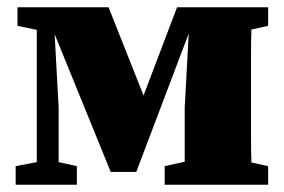

<svg xmlns="http://www.w3.org/2000/svg" viewBox="-20 -507 779 527"><path d="M23 0V-51L81 -62V-425L28 -436V-487H278L374 -245L466 -487H716V-436L670 -426Q669 -390 669 -349Q669 -308 669 -277V-210Q669 -179 669 -138Q669 -97 670 -61L716 -51V0H432V-51L487 -63V-212L498 -415L354 -35H284L130 -413L141 -211V-62L191 -51V0Z"/></svg>

Font: Source Serif 4 Black
Style: Regular
Weight: 900
Designer: Frank Grießhammer
Foundry: Adobe
Version: Version 4.005;hotconv 1.1.0;makeotfexe 2.6.0